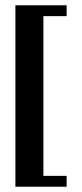

<svg xmlns="http://www.w3.org/2000/svg" viewBox="-20 -650 309 727"><path d="M38.3 -630H232.4V-588.9H144.3V15.9H232.4V57H38.3Z"/></svg>

Font: Smooch Sans Thin
Style: Regular
Weight: 100
Designer: Robert E. Leuschke
Foundry: Robert E. Leuschke
Version: Version 1.010